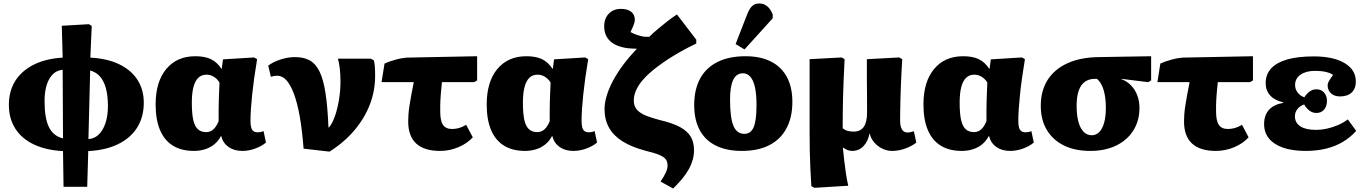

<svg xmlns="http://www.w3.org/2000/svg" viewBox="-20 -853 7834 1103"><path d="M345 220 342 15Q245 10 175 -23Q105 -56 68 -114Q31 -172 31 -250Q31 -330 67.5 -388Q104 -446 173 -481Q242 -516 340 -522L335 -705L491 -714L507 -704L499 -522Q595 -517 663.5 -484.5Q732 -452 769 -395.5Q806 -339 806 -263Q806 -180 767.5 -119.5Q729 -59 657.5 -24.5Q586 10 487 15L481 220ZM342 -58 340 -452Q291 -448 263.5 -400Q236 -352 236 -272Q236 -173 261.5 -122Q287 -71 342 -58ZM488 -54Q522 -56 547 -80Q572 -104 586 -146Q600 -188 600 -244Q600 -303 588.5 -345.5Q577 -388 554.5 -413.5Q532 -439 498 -448Z M1094 14Q1022 14 973 -16.5Q924 -47 899 -106.5Q874 -166 874 -253Q874 -383 935 -456.5Q996 -530 1102 -530Q1157 -530 1192 -513Q1227 -496 1252 -458H1254L1261 -512L1440 -523L1457 -513Q1447 -453 1440 -402.5Q1433 -352 1428.5 -308Q1424 -264 1421.5 -227Q1419 -190 1419 -158Q1419 -135 1423 -120.5Q1427 -106 1436.5 -99.5Q1446 -93 1460 -93Q1469 -93 1477 -94.5Q1485 -96 1494 -100L1508 -34Q1483 -13 1446 0.5Q1409 14 1372 14Q1325 14 1293 -8.5Q1261 -31 1251 -71H1249Q1235 -44 1212.5 -25Q1190 -6 1159.5 4Q1129 14 1094 14ZM1164 -94Q1188 -94 1205.5 -109.5Q1223 -125 1236 -157Q1236 -191 1236 -220.5Q1236 -250 1237 -277.5Q1238 -305 1239 -330.5Q1240 -356 1241 -379Q1228 -400 1208.5 -412Q1189 -424 1166 -424Q1138 -424 1119.5 -406.5Q1101 -389 1091.5 -353.5Q1082 -318 1082 -263Q1082 -202 1090 -165Q1098 -128 1116.5 -111Q1135 -94 1164 -94Z M1873 18 1724 1Q1716 -105 1702 -183.5Q1688 -262 1668.5 -314Q1649 -366 1625.5 -392Q1602 -418 1572 -418Q1555 -418 1536 -412L1521 -476Q1548 -497 1591 -511Q1634 -525 1674 -525Q1725 -525 1759.5 -506Q1794 -487 1816 -441.5Q1838 -396 1850 -318Q1862 -240 1867 -121H1870Q1889 -143 1904 -185.5Q1919 -228 1927.5 -280.5Q1936 -333 1936 -386Q1936 -425 1932 -459.5Q1928 -494 1921 -516H2110L2128 -506Q2132 -490 2133.5 -469.5Q2135 -449 2135 -416Q2135 -331 2104.5 -252Q2074 -173 2015.5 -104Q1957 -35 1873 18Z M2508 14Q2417 14 2371 -28.5Q2325 -71 2325 -155Q2325 -173 2326.5 -195.5Q2328 -218 2332.5 -246.5Q2337 -275 2343 -308.5Q2349 -342 2357 -381H2172L2189 -488Q2202 -494 2218 -499.5Q2234 -505 2251.5 -510Q2269 -515 2286 -518Q2303 -521 2316 -522L2721 -530V-391L2704 -381H2519Q2517 -360 2515 -341.5Q2513 -323 2512 -307Q2511 -291 2510 -275.5Q2509 -260 2509 -245Q2509 -230 2509 -213Q2509 -159 2525 -135.5Q2541 -112 2577 -112Q2599 -112 2618.5 -118Q2638 -124 2658 -136L2696 -64Q2663 -28 2612.5 -7Q2562 14 2508 14Z M2996 14Q2924 14 2875 -16.5Q2826 -47 2801 -106.5Q2776 -166 2776 -253Q2776 -383 2837 -456.5Q2898 -530 3004 -530Q3059 -530 3094 -513Q3129 -496 3154 -458H3156L3163 -512L3342 -523L3359 -513Q3349 -453 3342 -402.5Q3335 -352 3330.5 -308Q3326 -264 3323.5 -227Q3321 -190 3321 -158Q3321 -135 3325 -120.5Q3329 -106 3338.5 -99.5Q3348 -93 3362 -93Q3371 -93 3379 -94.5Q3387 -96 3396 -100L3410 -34Q3385 -13 3348 0.5Q3311 14 3274 14Q3227 14 3195 -8.5Q3163 -31 3153 -71H3151Q3137 -44 3114.5 -25Q3092 -6 3061.5 4Q3031 14 2996 14ZM3066 -94Q3090 -94 3107.5 -109.5Q3125 -125 3138 -157Q3138 -191 3138 -220.5Q3138 -250 3139 -277.5Q3140 -305 3141 -330.5Q3142 -356 3143 -379Q3130 -400 3110.5 -412Q3091 -424 3068 -424Q3040 -424 3021.5 -406.5Q3003 -389 2993.5 -353.5Q2984 -318 2984 -263Q2984 -202 2992 -165Q3000 -128 3018.5 -111Q3037 -94 3066 -94Z M3847 230 3775 190Q3797 157 3806 136Q3815 115 3815 97Q3815 76 3804.5 62Q3794 48 3766.5 36.5Q3739 25 3685 12Q3607 -9 3555.5 -41.5Q3504 -74 3478.5 -120Q3453 -166 3453 -226Q3453 -262 3465.5 -303.5Q3478 -345 3502 -390Q3526 -435 3560.5 -481Q3595 -527 3639 -573Q3625 -573 3612.5 -574Q3600 -575 3586 -576Q3519 -585 3485 -617Q3451 -649 3451 -702Q3451 -747 3477.5 -774.5Q3504 -802 3547 -802Q3585 -802 3606 -785.5Q3627 -769 3627 -739Q3627 -728 3620.5 -710.5Q3614 -693 3602 -669Q3615 -661 3636.5 -653.5Q3658 -646 3680 -642Q3688 -642 3695 -642Q3702 -642 3709 -641Q3734 -665 3760 -687Q3786 -709 3813.5 -730.5Q3841 -752 3869 -770L3980 -625V-603Q3889 -559 3822 -515.5Q3755 -472 3710 -431.5Q3665 -391 3643 -352Q3621 -313 3621 -277Q3621 -255 3628.5 -239Q3636 -223 3653.5 -209.5Q3671 -196 3700.5 -185Q3730 -174 3772 -163Q3844 -146 3886.5 -123Q3929 -100 3948 -68Q3967 -36 3967 10Q3967 64 3938.5 116.5Q3910 169 3847 230Z M4242 14Q4154 14 4092.5 -16.5Q4031 -47 3999.5 -106Q3968 -165 3968 -249Q3968 -339 4002 -401.5Q4036 -464 4102 -497Q4168 -530 4263 -530Q4349 -530 4409 -499.5Q4469 -469 4500.5 -410.5Q4532 -352 4532 -268Q4532 -179 4498 -115.5Q4464 -52 4399.5 -19Q4335 14 4242 14ZM4256 -84Q4293 -84 4309.5 -122Q4326 -160 4326 -250Q4326 -312 4317 -352Q4308 -392 4290.5 -412Q4273 -432 4248 -432Q4211 -432 4192.5 -395Q4174 -358 4174 -282Q4174 -176 4193.5 -130Q4213 -84 4256 -84ZM4257 -569 4206 -600 4272 -770Q4286 -805 4301.5 -819Q4317 -833 4343 -833Q4368 -833 4387.5 -817Q4407 -801 4419 -770V-748Z M4658 226 4641 216Q4638 166 4635.5 117Q4633 68 4632 15.5Q4631 -37 4631 -92Q4631 -108 4631 -138.5Q4631 -169 4631 -208.5Q4631 -248 4631 -291Q4631 -334 4631 -376Q4631 -418 4631 -453.5Q4631 -489 4631 -513L4815 -523L4832 -513Q4829 -447 4826.5 -392.5Q4824 -338 4823 -291.5Q4822 -245 4821.5 -202Q4821 -159 4821 -116Q4833 -106 4848 -101.5Q4863 -97 4885 -97Q4923 -97 4942 -124Q4961 -151 4961 -205Q4961 -215 4961 -235Q4961 -255 4961 -281.5Q4961 -308 4960.5 -338.5Q4960 -369 4960 -400Q4960 -431 4960 -460Q4960 -489 4960 -513L5146 -523L5163 -513Q5161 -478 5159 -440.5Q5157 -403 5155.5 -364Q5154 -325 5153 -287.5Q5152 -250 5151.5 -217.5Q5151 -185 5151 -159Q5151 -136 5156 -121.5Q5161 -107 5170 -99.5Q5179 -92 5193 -92Q5203 -92 5211.5 -94Q5220 -96 5230 -99L5244 -34Q5218 -13 5180 0.5Q5142 14 5104 14Q5076 14 5049 1Q5022 -12 5002.5 -34.5Q4983 -57 4976 -86H4975Q4967 -41 4940.5 -13.5Q4914 14 4876 14Q4862 14 4849 9Q4836 4 4824 -5H4822Q4826 32 4830 69Q4834 106 4839.5 142.5Q4845 179 4853 214Z M5505 14Q5433 14 5384 -16.5Q5335 -47 5310 -106.5Q5285 -166 5285 -253Q5285 -383 5346 -456.5Q5407 -530 5513 -530Q5568 -530 5603 -513Q5638 -496 5663 -458H5665L5672 -512L5851 -523L5868 -513Q5858 -453 5851 -402.5Q5844 -352 5839.5 -308Q5835 -264 5832.5 -227Q5830 -190 5830 -158Q5830 -135 5834 -120.5Q5838 -106 5847.5 -99.5Q5857 -93 5871 -93Q5880 -93 5888 -94.5Q5896 -96 5905 -100L5919 -34Q5894 -13 5857 0.5Q5820 14 5783 14Q5736 14 5704 -8.5Q5672 -31 5662 -71H5660Q5646 -44 5623.5 -25Q5601 -6 5570.5 4Q5540 14 5505 14ZM5575 -94Q5599 -94 5616.5 -109.5Q5634 -125 5647 -157Q5647 -191 5647 -220.5Q5647 -250 5648 -277.5Q5649 -305 5650 -330.5Q5651 -356 5652 -379Q5639 -400 5619.5 -412Q5600 -424 5577 -424Q5549 -424 5530.5 -406.5Q5512 -389 5502.5 -353.5Q5493 -318 5493 -263Q5493 -202 5501 -165Q5509 -128 5527.5 -111Q5546 -94 5575 -94Z M6243 14Q6155 14 6091.5 -17.5Q6028 -49 5993.5 -107Q5959 -165 5959 -245Q5959 -332 5998.5 -394Q6038 -456 6113 -490Q6188 -524 6294 -525L6593 -530V-391L6576 -381L6423 -400V-398Q6455 -386 6478 -362Q6501 -338 6513.5 -305Q6526 -272 6526 -233Q6526 -159 6490.5 -103Q6455 -47 6391.5 -16.5Q6328 14 6243 14ZM6251 -76Q6290 -76 6311.5 -118Q6333 -160 6333 -233Q6333 -293 6320 -336Q6307 -379 6282 -400H6271Q6218 -400 6191.5 -361.5Q6165 -323 6165 -245Q6165 -192 6175 -154.5Q6185 -117 6204.5 -96.5Q6224 -76 6251 -76Z M6965 14Q6874 14 6828 -28.5Q6782 -71 6782 -155Q6782 -173 6783.5 -195.5Q6785 -218 6789.5 -246.5Q6794 -275 6800 -308.5Q6806 -342 6814 -381H6629L6646 -488Q6659 -494 6675 -499.5Q6691 -505 6708.5 -510Q6726 -515 6743 -518Q6760 -521 6773 -522L7178 -530V-391L7161 -381H6976Q6974 -360 6972 -341.5Q6970 -323 6969 -307Q6968 -291 6967 -275.5Q6966 -260 6966 -245Q6966 -230 6966 -213Q6966 -159 6982 -135.5Q6998 -112 7034 -112Q7056 -112 7075.5 -118Q7095 -124 7115 -136L7153 -64Q7120 -28 7069.5 -7Q7019 14 6965 14Z M7480 14Q7405 14 7351.5 -4.5Q7298 -23 7270 -57.5Q7242 -92 7242 -140Q7242 -191 7270 -222Q7298 -253 7352 -262V-265Q7303 -276 7277 -304.5Q7251 -333 7251 -375Q7251 -426 7282.5 -460Q7314 -494 7375 -511.5Q7436 -529 7527 -529Q7640 -529 7704.5 -490.5Q7769 -452 7769 -385Q7769 -344 7745 -321.5Q7721 -299 7678 -299Q7646 -299 7626.5 -316.5Q7607 -334 7607 -363Q7607 -369 7610 -377.5Q7613 -386 7620.5 -397Q7628 -408 7638 -423Q7622 -434 7595.5 -440Q7569 -446 7535 -446Q7483 -446 7451.5 -424Q7420 -402 7420 -365Q7420 -341 7434 -322Q7448 -303 7473 -294Q7489 -318 7506 -329Q7523 -340 7542 -340Q7570 -340 7586.5 -321.5Q7603 -303 7603 -273Q7603 -242 7586.5 -223Q7570 -204 7542 -204Q7522 -204 7504 -216.5Q7486 -229 7472 -253Q7447 -244 7433 -226Q7419 -208 7419 -185Q7419 -148 7450 -127.5Q7481 -107 7538 -107Q7571 -107 7603 -114Q7635 -121 7665.5 -134Q7696 -147 7723 -167L7771 -101Q7738 -64 7694.5 -38Q7651 -12 7597.5 1Q7544 14 7480 14Z"/></svg>

Font: Literata 18pt ExtraBold
Style: Regular
Weight: 800
Designer: Latin by Veronika Burian and Jose Scaglione. Greek by Irene Vlachou. Cyrillic by Vera Evstafieva.
Foundry: TypeTogether
Version: Version 3.103;gftools[0.9.29]